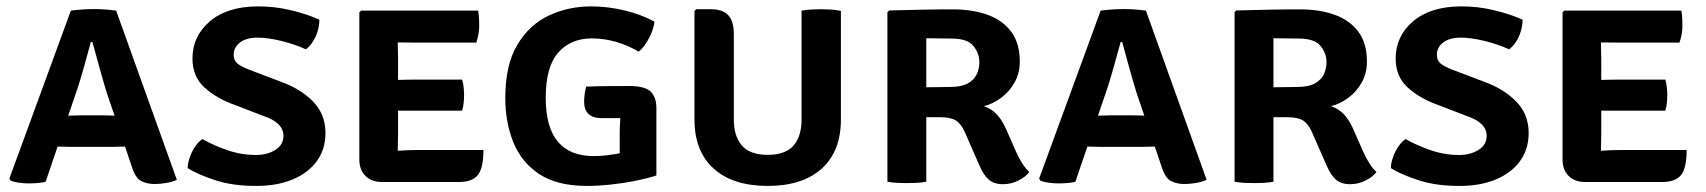

<svg xmlns="http://www.w3.org/2000/svg" viewBox="-20 -582 5464 615"><path d="M209 -111.5Q202 -111.5 188.5 -112Q175 -112.5 164.5 -112.5L126 0.5Q114.5 3 100.8 4.2Q87 5.5 72.5 5.5Q56 5.5 40.2 3.2Q24.5 1 14 -3.5L10 -10L207 -548Q225.5 -550.5 245.8 -551.8Q266 -553 282 -553Q297 -553 315.2 -551.8Q333.5 -550.5 352 -548L546.5 -6Q532 1 511.2 4.2Q490.5 7.5 475.5 7.5Q452 7.5 433 -1.8Q414 -11 402.5 -47L380.5 -112.5Q370.5 -112.5 357.5 -112Q344.5 -111.5 337.5 -111.5ZM227 -295 198.5 -211.5Q208 -211.5 219.2 -212Q230.5 -212.5 237 -212.5H312.5Q319 -212.5 328.8 -212.2Q338.5 -212 347 -211.5L322.5 -283Q311.5 -318.5 298.8 -364.8Q286 -411 276 -447.5H271Q261.5 -412.5 249.5 -369.5Q237.5 -326.5 227 -295Z M581 -43.5Q581.5 -67.5 595.2 -95.8Q609 -124 628.5 -136.5Q663.5 -116.5 708.2 -101Q753 -85.5 801 -85.5Q837 -86 862.5 -102.2Q888 -118.5 888 -147Q888 -189 824 -210.5L734.5 -245Q675.5 -265.5 636 -300.8Q596.5 -336 596.5 -394.5Q596.5 -466 652 -513.5Q707.5 -561 805 -561.5Q859.5 -562 912.8 -549Q966 -536 1003 -519Q1003 -492 991.5 -465.8Q980 -439.5 960 -424Q923.5 -440.5 880.8 -451Q838 -461.5 803 -461.5Q768 -461 748.2 -445.5Q728.5 -430 728.5 -406.5Q728.5 -386 744.8 -375.2Q761 -364.5 789.5 -354.5L877.5 -321Q941.5 -298.5 982 -257.5Q1022.5 -216.5 1022.5 -156Q1022.5 -103.5 994.5 -65.5Q966.5 -27.5 917 -7Q867.5 13.5 802.5 13.5Q727.5 14 670.5 -4.5Q613.5 -23 581 -43.5Z M1528.5 -101.5Q1528.5 -43.5 1510.5 -21.2Q1492.5 1 1450 1H1203.5Q1170 1 1150.5 -18.5Q1131 -38 1131 -71.5V-542L1136.5 -548H1511.5Q1514 -534 1514.5 -521.5Q1515 -509 1515 -498.5Q1515 -487.5 1512.8 -473.5Q1510.5 -459.5 1505.5 -445.5H1314Q1304 -445.5 1287.8 -445.8Q1271.5 -446 1254 -446Q1254 -433 1254.5 -421Q1255 -409 1255 -394V-326Q1272 -326.5 1288.2 -326.8Q1304.5 -327 1314 -327H1460Q1464 -315.5 1465.2 -301.5Q1466.5 -287.5 1466.5 -277.5Q1466.5 -267 1465.2 -253Q1464 -239 1460 -227.5H1314Q1304.5 -227.5 1288.2 -227.5Q1272 -227.5 1255 -227.5V-150.5Q1255 -135.5 1254.5 -124Q1254 -112.5 1254 -99.5V-99Q1269 -100 1283.2 -100.8Q1297.5 -101.5 1317.5 -101.5Z M1857.5 -304.5Q1892.5 -306 1926.2 -306.2Q1960 -306.5 1995 -306.5Q2046 -306.5 2064.2 -288.5Q2082.5 -270.5 2082.5 -236.5V-20Q2055.5 -11 2017.5 -3.2Q1979.5 4.5 1938 9Q1896.5 13.5 1860 13.5Q1764 13.5 1706.8 -24.8Q1649.5 -63 1624 -127Q1598.5 -191 1598.5 -267.5Q1598.5 -374 1637 -438.5Q1675.5 -503 1738 -532.2Q1800.5 -561.5 1872.5 -561.5Q1928.5 -561.5 1982.2 -548.2Q2036 -535 2076.5 -512.5Q2073 -486 2058.2 -458.5Q2043.5 -431 2026 -416.5Q1991 -437 1952.8 -448Q1914.5 -459 1876 -459Q1808 -459 1768 -413.5Q1728 -368 1728 -268.5Q1728 -82 1882 -82Q1904.5 -82 1925.5 -84.8Q1946.5 -87.5 1965 -91V-153.5Q1965 -179 1967 -203.5Q1951.5 -203.5 1936.5 -203.5Q1921.5 -203.5 1908 -203.5Q1851 -203.5 1851 -257Q1851 -267.5 1853 -282Q1855 -296.5 1857.5 -304.5Z M2673.5 -199Q2673.5 -97.5 2612.2 -42Q2551 13.5 2439 13.5Q2327.5 13.5 2266 -42Q2204.5 -97.5 2204.5 -199V-547L2210.5 -552.5H2257Q2294 -552.5 2312.2 -533.8Q2330.5 -515 2330.5 -472.5V-199.5Q2330.5 -145.5 2356.5 -115.8Q2382.5 -86 2439 -86Q2496 -86 2521.8 -115.8Q2547.5 -145.5 2547.5 -199.5V-548Q2562.5 -550.5 2579.2 -551.5Q2596 -552.5 2608.5 -552.5Q2621 -552.5 2639.8 -551.5Q2658.5 -550.5 2673.5 -547Z M3246.5 -384.5Q3246.5 -348 3230 -318.2Q3213.5 -288.5 3187 -268.8Q3160.5 -249 3131.5 -242Q3157 -233 3173.2 -215.2Q3189.5 -197.5 3201.5 -171L3234.5 -96Q3243.5 -76 3254.2 -59Q3265 -42 3277 -31Q3265.5 -15.5 3242.2 -3.8Q3219 8 3192.5 8Q3164 8 3147.2 -6.5Q3130.5 -21 3117.5 -51.5L3070.5 -158.5Q3058.5 -186 3041.5 -196.2Q3024.5 -206.5 2992.5 -206.5H2947V0Q2931.5 3 2914.8 3.8Q2898 4.5 2885 4.5Q2873 4.5 2855 3.8Q2837 3 2822.5 0V-543L2828 -548.5Q2883.5 -550 2933.2 -551Q2983 -552 3033 -552Q3094 -552 3142.2 -535Q3190.5 -518 3218.5 -481Q3246.5 -444 3246.5 -384.5ZM2947 -459.5V-302.5Q2969.5 -302.5 2990.2 -303Q3011 -303.5 3023 -303.5Q3060 -303.5 3080.5 -315.2Q3101 -327 3109 -345Q3117 -363 3117 -382.5Q3117 -411.5 3097.8 -435Q3078.5 -458.5 3027.5 -458.5Q3008.5 -458.5 2988 -459Q2967.5 -459.5 2947 -459.5Z M3507.5 -111.5Q3500.5 -111.5 3487 -112Q3473.5 -112.5 3463 -112.5L3424.5 0.5Q3413 3 3399.2 4.2Q3385.5 5.5 3371 5.5Q3354.5 5.5 3338.8 3.2Q3323 1 3312.5 -3.5L3308.5 -10L3505.5 -548Q3524 -550.5 3544.2 -551.8Q3564.5 -553 3580.5 -553Q3595.5 -553 3613.8 -551.8Q3632 -550.5 3650.5 -548L3845 -6Q3830.5 1 3809.8 4.2Q3789 7.5 3774 7.5Q3750.5 7.5 3731.5 -1.8Q3712.5 -11 3701 -47L3679 -112.5Q3669 -112.5 3656 -112Q3643 -111.5 3636 -111.5ZM3525.5 -295 3497 -211.5Q3506.5 -211.5 3517.8 -212Q3529 -212.5 3535.5 -212.5H3611Q3617.5 -212.5 3627.2 -212.2Q3637 -212 3645.5 -211.5L3621 -283Q3610 -318.5 3597.2 -364.8Q3584.5 -411 3574.5 -447.5H3569.5Q3560 -412.5 3548 -369.5Q3536 -326.5 3525.5 -295Z M4358.5 -384.5Q4358.5 -348 4342 -318.2Q4325.5 -288.5 4299 -268.8Q4272.5 -249 4243.5 -242Q4269 -233 4285.2 -215.2Q4301.5 -197.5 4313.5 -171L4346.5 -96Q4355.5 -76 4366.2 -59Q4377 -42 4389 -31Q4377.5 -15.5 4354.2 -3.8Q4331 8 4304.5 8Q4276 8 4259.2 -6.5Q4242.5 -21 4229.5 -51.5L4182.5 -158.5Q4170.5 -186 4153.5 -196.2Q4136.5 -206.5 4104.5 -206.5H4059V0Q4043.5 3 4026.8 3.8Q4010 4.5 3997 4.5Q3985 4.5 3967 3.8Q3949 3 3934.5 0V-543L3940 -548.5Q3995.5 -550 4045.2 -551Q4095 -552 4145 -552Q4206 -552 4254.2 -535Q4302.5 -518 4330.5 -481Q4358.5 -444 4358.5 -384.5ZM4059 -459.5V-302.5Q4081.5 -302.5 4102.2 -303Q4123 -303.5 4135 -303.5Q4172 -303.5 4192.5 -315.2Q4213 -327 4221 -345Q4229 -363 4229 -382.5Q4229 -411.5 4209.8 -435Q4190.5 -458.5 4139.5 -458.5Q4120.5 -458.5 4100 -459Q4079.5 -459.5 4059 -459.5Z M4435 -43.5Q4435.5 -67.5 4449.2 -95.8Q4463 -124 4482.5 -136.5Q4517.5 -116.5 4562.2 -101Q4607 -85.5 4655 -85.5Q4691 -86 4716.5 -102.2Q4742 -118.5 4742 -147Q4742 -189 4678 -210.5L4588.5 -245Q4529.5 -265.5 4490 -300.8Q4450.5 -336 4450.5 -394.5Q4450.5 -466 4506 -513.5Q4561.5 -561 4659 -561.5Q4713.5 -562 4766.8 -549Q4820 -536 4857 -519Q4857 -492 4845.5 -465.8Q4834 -439.5 4814 -424Q4777.5 -440.5 4734.8 -451Q4692 -461.5 4657 -461.5Q4622 -461 4602.2 -445.5Q4582.5 -430 4582.5 -406.5Q4582.5 -386 4598.8 -375.2Q4615 -364.5 4643.5 -354.5L4731.5 -321Q4795.5 -298.5 4836 -257.5Q4876.5 -216.5 4876.5 -156Q4876.5 -103.5 4848.5 -65.5Q4820.5 -27.5 4771 -7Q4721.5 13.5 4656.5 13.5Q4581.5 14 4524.5 -4.5Q4467.5 -23 4435 -43.5Z M5382.5 -101.5Q5382.5 -43.5 5364.5 -21.2Q5346.5 1 5304 1H5057.5Q5024 1 5004.5 -18.5Q4985 -38 4985 -71.5V-542L4990.5 -548H5365.5Q5368 -534 5368.5 -521.5Q5369 -509 5369 -498.5Q5369 -487.5 5366.8 -473.5Q5364.5 -459.5 5359.5 -445.5H5168Q5158 -445.5 5141.8 -445.8Q5125.5 -446 5108 -446Q5108 -433 5108.5 -421Q5109 -409 5109 -394V-326Q5126 -326.5 5142.2 -326.8Q5158.5 -327 5168 -327H5314Q5318 -315.5 5319.2 -301.5Q5320.5 -287.5 5320.5 -277.5Q5320.5 -267 5319.2 -253Q5318 -239 5314 -227.5H5168Q5158.5 -227.5 5142.2 -227.5Q5126 -227.5 5109 -227.5V-150.5Q5109 -135.5 5108.5 -124Q5108 -112.5 5108 -99.5V-99Q5123 -100 5137.2 -100.8Q5151.5 -101.5 5171.5 -101.5Z"/></svg>

Font: Signika Negative SC SemiBold
Style: Regular
Weight: 600
Designer: Anna Giedryś
Foundry: Anna Giedryś
Version: Version 2.000; ttfautohint (v1.8.3) -l 8 -r 50 -G 200 -x 9 -